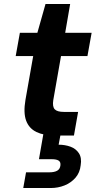

<svg xmlns="http://www.w3.org/2000/svg" viewBox="-20 -682 488 966"><path d="M256 0Q200 0 163 -18Q126 -36 111.5 -75Q97 -114 108 -179L147 -400H59L80 -517H168L209 -662H333L308 -517H441L420 -400H287L248 -178Q243 -145 255.5 -132Q268 -119 301 -119H373L352 0ZM97 264 111 185H228Q253 185 267.5 177Q282 169 284 150Q286 133 275 126Q264 119 240 119H176L198 -7H285L275 46Q307 46 334.5 56Q362 66 377 89Q392 112 386 149Q382 187 359.5 212.5Q337 238 304.5 251Q272 264 235 264Z"/></svg>

Font: DM Sans 11pt ExtraBold
Style: Italic
Weight: 800
Italic angle: -10°
Version: Version 4.004;gftools[0.9.30]